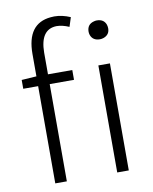

<svg xmlns="http://www.w3.org/2000/svg" viewBox="-89 -875 752 942"><g transform="rotate(-10 287.0 -404.0)"><path d="M109.4 -533.2V-644.5Q109.4 -795.9 228.5 -806.6Q237.3 -807.6 246.1 -807.6Q285.2 -807.6 326.2 -790L311.5 -744.1Q277.3 -758.8 249 -758.8Q168 -756.8 167 -641.6V-533.2H288.1V-484.4H167V0H109.4V-484.4H35.2V-528.3ZM418 0V-533.2H475.6V0ZM448.2 -752Q483.4 -752 494.1 -722.7Q497.1 -712.9 497.1 -704.1Q497.1 -671.9 465.8 -661.1Q457 -658.2 448.2 -658.2Q413.1 -658.2 402.3 -687.5Q399.4 -696.3 399.4 -704.1Q399.4 -741.2 434.6 -750Q441.4 -752 448.2 -752Z"/></g></svg>

Font: Taipei Sans TC Beta Light
Style: Regular
Weight: 300
Designer: JT Foundry
Foundry: JT Foundry
Version: Version 1.000